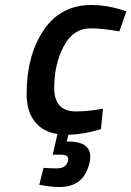

<svg xmlns="http://www.w3.org/2000/svg" viewBox="-20 -531 528 772"><path d="M349 -511Q406 -511 468 -492L488 -485L460 -405Q388 -417 345 -417Q274 -417 236 -344.5Q198 -272 198 -177.5Q198 -83 285 -83Q328 -83 376 -91L394 -94L386 -12Q320 9 255 11L248 38H254Q343 38 343 99Q343 110 340 124Q317 221 220 221Q188 221 149 214L138 212L155 144Q188 146 208 146Q246 146 253 117Q257 101 248.5 96Q240 91 221 91H192L211 8Q152 -1 119.5 -42.5Q87 -84 87 -153Q87 -307 155 -409Q223 -511 349 -511Z"/></svg>

Font: Titillium Web SemiBold
Style: Italic
Weight: 600
Italic angle: -13°
Version: Version 1.002;PS 57.000;hotconv 1.0.70;makeotf.lib2.5.55311